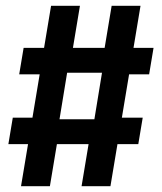

<svg xmlns="http://www.w3.org/2000/svg" viewBox="-20 -645 561 665"><path d="M52.8 0H152.8L177.1 -145.8H286.8L262.5 0H362.5L386.8 -145.8H459L474.3 -237.5H402.1L427.1 -387.5H496.5L511.8 -479.2H442.4L466.7 -625H366.7L342.4 -479.2H232.6L256.9 -625H156.9L132.6 -479.2H61.8L46.5 -387.5H117.4L92.4 -237.5H24.3L9 -145.8H77.1ZM186.1 -231.9 212.5 -393.1H333.3L306.9 -231.9Z"/></svg>

Font: Afacad
Style: Bold
Weight: 700
Designer: Kristian Moeller
Foundry: Dicotype
Version: Version 1.000